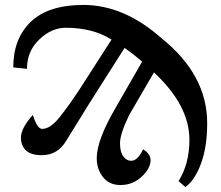

<svg xmlns="http://www.w3.org/2000/svg" viewBox="-20 -737 902 785"><path d="M737.8 27.8 710 3.4Q754.4 -66.9 754.4 -165.5Q754.4 -306.6 609.4 -440.9L507.8 -266.1Q470.7 -189.5 470.7 -151.4Q470.7 -114.7 484.4 -97.2Q498 -79.6 515.6 -79.6Q543.5 -79.6 564.9 -126.5Q595.7 -107.9 595.7 -82.5Q595.7 -48.8 559.3 -14.6Q522.9 19.5 472.7 19.5Q426.3 19.5 400.9 -13.2Q375.5 -45.9 375.5 -89.8Q375.5 -163.1 450.2 -292L561 -484.9Q523.4 -517.6 489.3 -541L342.8 -310.5Q285.2 -217.8 250 -160.2Q214.8 -102.5 150.4 -102.5Q68.8 -102.5 65.4 -172.9Q65.4 -212.9 114.3 -267.1Q132.3 -210 151.9 -210Q185.1 -210 221.7 -255.4Q258.3 -300.8 304.2 -370.1L436 -575.2Q359.4 -623.5 249 -623.5Q190.4 -623.5 140.4 -575.4Q90.3 -527.3 90.3 -455.6L34.2 -461.4Q34.2 -579.1 106 -647.9Q177.7 -716.8 321.3 -716.8Q487.3 -716.8 641.1 -580.1Q827.1 -430.7 827.1 -233.4Q827.1 -136.7 801.8 -68.1Q776.4 0.5 737.8 27.8Z"/></svg>

Font: Kelvinch
Style: Bold
Weight: 700
Designer: Paul James Miller
Foundry: High-Logic / Made with FontCreator
Version: Version 3.501;March 28, 2021;FontCreator 13.0.0.2683 64-bit